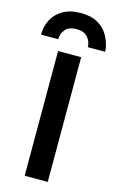

<svg xmlns="http://www.w3.org/2000/svg" viewBox="-169 -986 638 1041"><g transform="rotate(15 150.0 -465.5)"><path d="M83 0V-700H212.5V0ZM-29.5 -762Q-29.5 -807.5 -9.8 -846Q10 -884.5 50.2 -907.8Q90.5 -931 150.5 -931Q206.5 -931 243.5 -910.5Q280.5 -890 301.2 -855.8Q322 -821.5 329 -781Q329.5 -776.5 329.8 -771.8Q330 -767 330 -762H233Q233 -773.5 231 -781Q225 -805.5 206.5 -823Q188 -840.5 150.5 -840.5Q105.5 -840.5 86.2 -816.2Q67 -792 67 -762Z"/></g></svg>

Font: Overpass
Style: Bold
Weight: 700
Designer: Delve Withrington, Dave Bailey, Thomas Jockin
Foundry: Delve Fonts LLC
Version: Version 4.000; ttfautohint (v1.8.3)